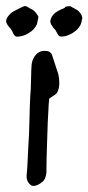

<svg xmlns="http://www.w3.org/2000/svg" viewBox="-51 -613 291 633"><path d="M165.5 -590.8Q166.5 -591.8 171.4 -591.8Q181.2 -594.2 185.5 -589.8Q187 -588.9 196.3 -584Q205.6 -579.1 207.5 -576.7Q212.9 -571.3 215.8 -566.9Q219.2 -561 220.2 -555.7Q221.2 -551.3 219.2 -549.3Q217.8 -528.8 201.7 -514.2Q185.5 -499.5 164.1 -493.7Q163.6 -493.7 158.2 -493.2L152.8 -492.2Q146 -492.2 142.6 -495.6Q140.1 -498 136.2 -505.9Q132.3 -513.7 129.9 -516.1Q123.5 -522.5 123 -524.4Q122.6 -525.4 120.1 -528.6Q117.7 -531.7 117.2 -533.2Q114.7 -540.5 114.7 -543Q118.7 -567.4 146 -579.6Q149.4 -582 160.2 -585.9Q163.1 -587.9 165.5 -590.8ZM25.4 -591.3Q28.8 -593.8 32.7 -592.8Q37.1 -592.3 39.6 -590.3Q49.3 -584 52.7 -583Q62 -579.1 71.3 -565.4Q74.7 -561 75.7 -556.6Q75.7 -554.7 73.2 -544.4Q70.8 -534.2 70.8 -533.2Q62.5 -515.1 44.4 -504.4Q25.9 -492.7 6.8 -492.2Q-2 -490.7 -7.8 -503.9Q-9.8 -510.3 -17.1 -519.5Q-23.4 -526.4 -26.9 -532.2Q-30.8 -537.6 -30.8 -543Q-30.8 -553.7 -18.6 -565.9Q-12.7 -573.2 5.4 -581.5Q9.8 -584 14.4 -586.2Q19 -588.4 21.7 -589.6Q24.4 -590.8 25.4 -591.3ZM84.5 -443.8Q90.3 -445.3 97.2 -445.3Q115.7 -445.3 120.6 -431.6Q123 -425.3 141.6 -367.2Q144.5 -354 144.5 -339.8Q144.5 -324.7 140.1 -314Q138.7 -305.7 126.2 -297.9Q113.8 -290 111.3 -287.6Q109.4 -272.9 108.4 -246.3Q107.4 -219.7 106.4 -209.5Q106 -190.4 104 -136.5Q102.1 -82.5 102.1 -53.2V-43.5Q99.1 -22 90.3 -14.6Q72.8 0 59.6 0Q58.1 0 53.2 -1Q36.6 -11.7 36.6 -32.7Q36.6 -36.1 37.1 -38.1Q39.1 -56.6 40.5 -91.6Q42 -126.5 42.5 -132.8Q44.9 -162.1 46.1 -218Q47.4 -273.9 48.8 -296.4Q50.8 -314.5 51.3 -348.9Q51.8 -383.3 53.2 -399.4Q54.7 -414.6 63 -427Q71.3 -439.5 84.5 -443.8Z"/></svg>

Font: Avessa
Style: Medium
Weight: 500
Designer: Arman Khorramak
Foundry: Arman Khorramak
Version: Version 1.000; ttfautohint (v1.8.1)